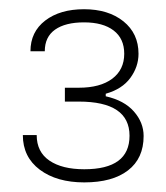

<svg xmlns="http://www.w3.org/2000/svg" viewBox="-20 -853 351 406"><path d="M157.7 -833.5Q106.9 -833.5 75.7 -809.6Q44.4 -785.6 44.4 -744.6H74.7Q74.7 -774.9 96.4 -790.3Q118.2 -805.7 157.7 -805.7Q197.8 -805.7 220.2 -788.6Q242.7 -771.5 242.7 -739.3Q242.7 -705.6 217.3 -686.5Q191.9 -667.5 146.5 -667.5H117.2V-638.2H146.5Q253.9 -638.2 253.9 -565.9Q253.9 -495.1 158.2 -495.1Q111.3 -495.1 84.5 -513.4Q57.6 -531.7 57.6 -567.4H28.3Q28.3 -521 64.2 -494.1Q100.1 -467.3 158.2 -467.3Q217.8 -467.3 250.7 -492.7Q283.7 -518.1 283.7 -565.4Q283.7 -593.8 263.2 -617.2Q242.7 -640.6 203.6 -649.4V-654.8Q238.3 -664.6 255.6 -688.2Q272.9 -711.9 272.9 -739.3Q272.9 -782.2 241 -807.9Q209 -833.5 157.7 -833.5Z"/></svg>

Font: Estedad-FD VF
Style: Regular
Weight: 100
Designer: Amin Abedi
Version: Version 7.3